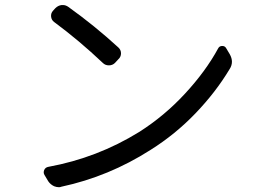

<svg xmlns="http://www.w3.org/2000/svg" viewBox="-20 -741 1040 774"><path d="M198.2 -652.3Q187.5 -660.2 186 -673.8Q184.6 -687.5 193.4 -697.3L203.1 -708Q213.9 -718.8 228.5 -720.7Q230.5 -720.7 233.4 -720.7Q245.1 -720.7 255.9 -712.9Q362.3 -636.7 457 -549.8Q467.8 -540 467.8 -525.9Q467.8 -511.7 457 -502L443.4 -487.3Q433.6 -477.5 418.9 -477.5Q404.3 -477.5 394.5 -487.3Q299.8 -577.1 198.2 -652.3ZM227.5 11.7Q222.7 13.7 217.8 13.7Q208 13.7 198.2 9.8Q183.6 2.9 174.8 -9.8L160.2 -34.2Q156.2 -40 156.2 -45.9Q156.2 -50.8 158.2 -55.7Q163.1 -66.4 174.8 -68.4Q372.1 -104.5 541 -209Q642.6 -273.4 726.1 -363.8Q809.6 -454.1 859.4 -545.9Q864.3 -555.7 876 -555.7Q876 -555.7 876 -555.7Q886.7 -555.7 891.6 -546.9L906.2 -522.5Q915 -506.8 915 -492.2Q915 -476.6 905.3 -461.9Q849.6 -369.1 768.1 -284.2Q686.5 -199.2 586.9 -136.7Q418.9 -29.3 227.5 11.7Z"/></svg>

Font: Gen Jyuu GothicL Regular
Style: Regular
Weight: 400
Designer: [Source Han Sans]
Ryoko NISHIZUKA  (kana & ideographs); Paul D. Hunt (Latin, Greek & Cyrillic); Wenlong ZHANG  (bopomofo
Version: Version 1.002.20150607